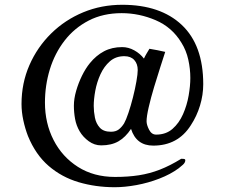

<svg xmlns="http://www.w3.org/2000/svg" viewBox="-20 -742 940 803"><path d="M556 -449Q556 -475 541.5 -491Q527 -507 500 -507Q464 -507 439.5 -485.5Q415 -464 400 -431Q385 -398 378.5 -362.5Q372 -327 372 -299Q372 -275 377 -250Q382 -225 397.5 -208Q413 -191 444 -191Q464 -191 476.5 -200.5Q489 -210 499 -226Q507 -240 517 -269.5Q527 -299 536 -334.5Q545 -370 550.5 -401.5Q556 -433 556 -449ZM830 -390Q830 -345 816.5 -300.5Q803 -256 778 -218Q724 -133 621 -133Q550 -133 528 -203Q505 -168 475.5 -151Q446 -134 403 -134Q375 -134 351 -151.5Q327 -169 313 -193Q299 -217 294 -244.5Q289 -272 289 -300Q289 -329 298.5 -362Q308 -395 323 -425.5Q338 -456 356 -478Q382 -510 415 -527.5Q448 -545 491 -545Q517 -545 541.5 -531.5Q566 -518 582 -497Q587 -508 593 -518Q599 -528 605 -538Q622 -535 638.5 -532Q655 -529 671 -525Q664 -503 651 -463Q638 -423 624.5 -378Q611 -333 602 -294Q593 -255 593 -235Q593 -220 603.5 -199.5Q614 -179 633 -179Q674 -179 701.5 -203Q729 -227 745.5 -264.5Q762 -302 769 -342.5Q776 -383 776 -416Q776 -454 767.5 -492.5Q759 -531 739 -563Q700 -628 631 -657.5Q562 -687 489 -687Q411 -687 351 -656Q291 -625 250 -572Q209 -519 188.5 -452Q168 -385 168 -313Q168 -227 204 -156.5Q240 -86 306 -44Q372 -2 461 -2Q516 -2 561 -9Q606 -16 648.5 -32.5Q691 -49 738 -78Q740 -78 747.5 -77.5Q755 -77 755 -72Q755 -62 745 -53Q735 -44 727 -38Q693 -13 646.5 5Q600 23 551 32Q502 41 460 41Q380 41 309 20Q238 -1 183.5 -48Q129 -95 97 -173Q85 -204 77.5 -239Q70 -274 70 -307Q70 -394 103 -469.5Q136 -545 194 -602Q252 -659 328 -690.5Q404 -722 491 -722Q651 -722 740.5 -637.5Q830 -553 830 -390Z"/></svg>

Font: Kaisei Tokumin Medium
Style: Regular
Weight: 500
Designer: Font-Kai,
Foundry: KAZUO KANAI
Version: Version 5.003